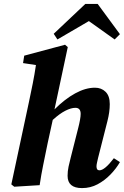

<svg xmlns="http://www.w3.org/2000/svg" viewBox="-20 -948 634 983"><path d="M53 8 38 -4 128 -425Q138 -472 147.5 -519.5Q157 -567 164 -615L98 -625L104 -663L313 -719L327 -707L259 -388Q312 -441 365 -470Q418 -499 466 -499Q499 -499 520.5 -478Q542 -457 542 -415Q542 -375 530 -328L482 -139Q479 -125 476.5 -114.5Q474 -104 474 -96Q474 -76 489 -76Q516 -76 563 -138L594 -118Q575 -85 545.5 -54.5Q516 -24 479.5 -4.5Q443 15 400 15Q326 15 326 -48Q326 -71 331 -95Q336 -119 342 -141L380 -291Q386 -314 389.5 -333.5Q393 -353 393 -365Q393 -396 366 -396Q344 -396 314.5 -381Q285 -366 250 -334L224 -215Q211 -151 201 -102.5Q191 -54 183 0ZM480 -928 594 -773 567 -746 435 -840 274 -746 255 -775 417 -928Z"/></svg>

Font: Source Serif Pro
Style: Bold Italic
Weight: 700
Italic angle: -12°
Designer: Frank Grießhammer
Foundry: Adobe Systems Incorporated
Version: Version 3.001;hotconv 1.0.111;makeotfexe 2.5.65597